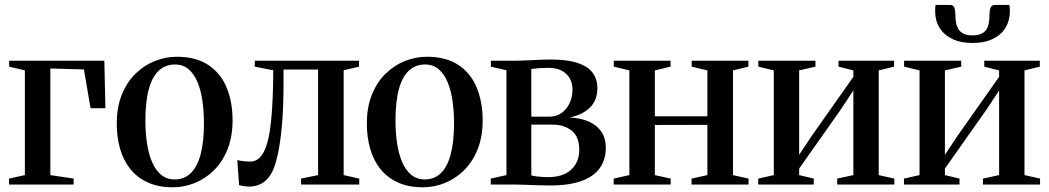

<svg xmlns="http://www.w3.org/2000/svg" viewBox="-20 -764 4344 795"><path d="M17.5 0V-24.5L83 -39V-472.5L18 -488V-512.5H412L416.5 -316H355L327.5 -476.5L188.5 -480.5V-39L285 -24.5V0Z M463.5 -252Q463.5 -320 484.2 -371.8Q505 -423.5 540.8 -458.5Q576.5 -493.5 620.8 -511.2Q665 -529 712 -529Q792 -529 843.2 -494.5Q894.5 -460 918.8 -400.5Q943 -341 943 -266Q943 -198 922.2 -146Q901.5 -94 866 -59Q830.5 -24 786.2 -6.2Q742 11.5 695.5 11.5Q636 11.5 592 -8.5Q548 -28.5 519.5 -64.2Q491 -100 477.2 -148Q463.5 -196 463.5 -252ZM704 -21Q742.5 -21 769.5 -46.8Q796.5 -72.5 810.5 -124.2Q824.5 -176 824.5 -253.5Q824.5 -302 818.2 -345.8Q812 -389.5 798 -423.5Q784 -457.5 761 -477.2Q738 -497 704.5 -497Q665 -497 637.5 -471.5Q610 -446 596 -394.5Q582 -343 582 -264Q582 -215.5 588.5 -171.8Q595 -128 609.2 -94Q623.5 -60 646.8 -40.5Q670 -21 704 -21Z M1011.5 8.5Q998 8.5 987.5 6.5Q977 4.5 970 2.5L962.5 -101Q973 -98.5 988.2 -96.8Q1003.5 -95 1017 -95Q1052 -95 1072.8 -136Q1093.5 -177 1102.2 -260.8Q1111 -344.5 1111.5 -473L1035 -488V-512.5H1466.5V-488L1403 -473V-39L1467.5 -24.5V0H1226.5V-24.5L1297 -39V-476H1154V-423Q1154 -318 1147.2 -244Q1140.5 -170 1130 -123.8Q1119.5 -77.5 1108 -54.5Q1093 -23.5 1068.8 -7.5Q1044.5 8.5 1011.5 8.5Z M1499 -252Q1499 -320 1519.8 -371.8Q1540.5 -423.5 1576.2 -458.5Q1612 -493.5 1656.2 -511.2Q1700.5 -529 1747.5 -529Q1827.5 -529 1878.8 -494.5Q1930 -460 1954.2 -400.5Q1978.5 -341 1978.5 -266Q1978.5 -198 1957.8 -146Q1937 -94 1901.5 -59Q1866 -24 1821.8 -6.2Q1777.5 11.5 1731 11.5Q1671.5 11.5 1627.5 -8.5Q1583.5 -28.5 1555 -64.2Q1526.5 -100 1512.8 -148Q1499 -196 1499 -252ZM1739.5 -21Q1778 -21 1805 -46.8Q1832 -72.5 1846 -124.2Q1860 -176 1860 -253.5Q1860 -302 1853.8 -345.8Q1847.5 -389.5 1833.5 -423.5Q1819.5 -457.5 1796.5 -477.2Q1773.5 -497 1740 -497Q1700.5 -497 1673 -471.5Q1645.5 -446 1631.5 -394.5Q1617.5 -343 1617.5 -264Q1617.5 -215.5 1624 -171.8Q1630.5 -128 1644.8 -94Q1659 -60 1682.2 -40.5Q1705.5 -21 1739.5 -21Z M2256 4Q2231.5 4 2204.8 3Q2178 2 2153.2 1Q2128.5 0 2110.5 0H2012V-24.5L2077 -39V-473L2012.5 -488V-512.5H2114Q2133 -512.5 2157.5 -513.8Q2182 -515 2209 -516.2Q2236 -517.5 2261 -517.5Q2329 -517.5 2371.2 -503.5Q2413.5 -489.5 2433.5 -463.2Q2453.5 -437 2453.5 -399Q2453.5 -349 2422.8 -318.8Q2392 -288.5 2339.5 -277.5Q2386.5 -275 2419.8 -259.8Q2453 -244.5 2470.8 -217.5Q2488.5 -190.5 2488.5 -152Q2488.5 -104 2464.2 -69Q2440 -34 2388.8 -15Q2337.5 4 2256 4ZM2248 -30.5Q2311.5 -30.5 2345 -61.5Q2378.5 -92.5 2378.5 -144Q2378.5 -198 2347.2 -223Q2316 -248 2267 -248H2180V-37.5Q2187.5 -35.5 2198.5 -34Q2209.5 -32.5 2222.2 -31.5Q2235 -30.5 2248 -30.5ZM2180 -281H2255Q2284.5 -281 2306 -296.8Q2327.5 -312.5 2339 -338Q2350.5 -363.5 2350.5 -393.5Q2350.5 -419 2339.2 -439.2Q2328 -459.5 2306.2 -471.2Q2284.5 -483 2251.5 -483Q2231.5 -483 2213 -481.8Q2194.5 -480.5 2180 -478.5Z M2521 0V-24.5L2586 -39V-472.5L2521.5 -488V-512.5H2756.5V-488L2691.5 -472.5V-282.5H2909V-472.5L2844 -488V-512.5H3079V-488L3015 -472.5V-39L3079.5 -24.5V0H2843.5V-24.5L2909 -39V-247L2691.5 -246.5V-39L2757 -24.5V0Z M3119.5 0V-24.5L3184 -39V-472.5L3120 -488V-512.5H3356.5V-488L3289 -472.5V-123L3340.5 -200.5L3513.5 -446V-472.5L3452 -488V-512.5H3682V-488L3618.5 -472.5V-39L3683 -24.5V0H3446.5V-24.5L3513.5 -39V-389.5L3461 -310L3289 -66V-39L3349.5 -24.5V0Z M3723 0V-24.5L3787.5 -39V-472.5L3723.5 -488V-512.5H3960V-488L3892.5 -472.5V-123L3944 -200.5L4117 -446V-472.5L4055.5 -488V-512.5H4285.5V-488L4222 -472.5V-39L4286.5 -24.5V0H4050V-24.5L4117 -39V-389.5L4064.5 -310L3892.5 -66V-39L3953 -24.5V0ZM3914.5 -743.5Q3927.5 -743.5 3931.8 -731.8Q3936 -720 3936 -702Q3936 -674 3942.8 -655.2Q3949.5 -636.5 3964.8 -627Q3980 -617.5 4007 -617.5Q4033.5 -617.5 4049 -627Q4064.5 -636.5 4070.8 -655.2Q4077 -674 4077 -702Q4077 -720 4081.5 -731.8Q4086 -743.5 4099 -743.5H4159.5Q4160.5 -737.5 4161 -731Q4161.5 -724.5 4161.5 -718Q4161.5 -679 4143.5 -649.2Q4125.5 -619.5 4090.8 -602.8Q4056 -586 4007 -586Q3958 -586 3923.2 -602.8Q3888.5 -619.5 3870.2 -649.2Q3852 -679 3852 -718Q3852 -724.5 3852.5 -730.8Q3853 -737 3853.5 -743.5Z"/></svg>

Font: Merriweather 120pt Medium
Style: Regular
Weight: 500
Version: Version 2.100